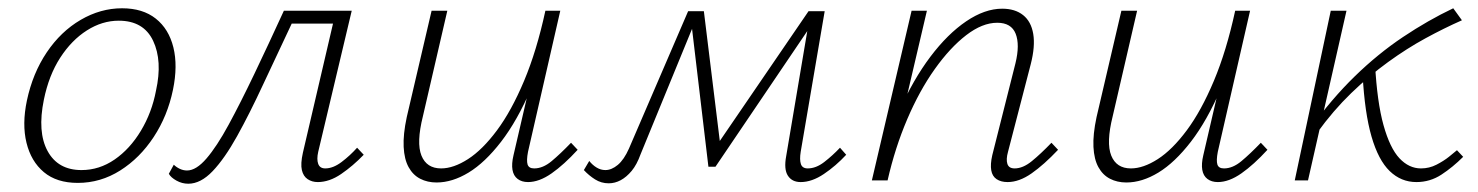

<svg xmlns="http://www.w3.org/2000/svg" viewBox="-20 -436 3572 464"><path d="M168 6Q117 6 86 -20Q55 -46 44 -91Q33 -136 45 -193Q59 -259 93 -309.5Q127 -360 175 -388Q223 -416 275 -416Q325 -416 356.5 -391Q388 -366 399 -321.5Q410 -277 398 -219Q385 -156 351.5 -105Q318 -54 270.5 -24Q223 6 168 6ZM177 -25Q220 -25 257 -50.5Q294 -76 320.5 -120Q347 -164 357 -217Q373 -289 350 -337.5Q327 -386 267 -386Q227 -386 190 -362.5Q153 -339 125.5 -296.5Q98 -254 86 -195Q70 -117 95 -71Q120 -25 177 -25Z M435 8Q420 8 406.5 0.5Q393 -7 388 -16L400 -38Q406 -32 414.5 -28Q423 -24 432 -24Q454 -24 479 -53Q504 -82 532.5 -134.5Q561 -187 594.5 -257Q628 -327 666 -410H808L802 -379H685Q648 -301 615.5 -231Q583 -161 553 -107Q523 -53 494 -22.5Q465 8 435 8ZM748 4Q734 4 723.5 -3Q713 -10 709.5 -25Q706 -40 712 -67L792 -410H830L749 -69Q745 -51 749 -40Q753 -29 766 -29Q785 -29 805.5 -44.5Q826 -60 843 -79L859 -62Q833 -35 804.5 -15.5Q776 4 748 4Z M1035 5Q1013 5 995.5 -4Q978 -13 967.5 -32Q957 -51 955.5 -81Q954 -111 963 -153L1023 -410H1061L1002 -155Q986 -91 998.5 -60Q1011 -29 1046 -29Q1076 -29 1111 -51.5Q1146 -74 1181 -121Q1216 -168 1246.5 -240.5Q1277 -313 1298 -410H1322Q1298 -302 1264 -223Q1230 -144 1191 -93.5Q1152 -43 1112.5 -19Q1073 5 1035 5ZM1256 4Q1241 4 1231 -3.5Q1221 -11 1218.5 -25.5Q1216 -40 1221 -61L1302 -410H1334L1256 -69Q1252 -48 1255 -38.5Q1258 -29 1271 -29Q1292 -29 1313 -46.5Q1334 -64 1360 -91L1376 -74Q1343 -38 1313 -17Q1283 4 1256 4Z M1915 4Q1894 4 1884 -11.5Q1874 -27 1880 -59L1936 -391L1954 -395L1709 -33H1692L1650 -387L1661 -409H1681L1722 -75L1707 -77L1934 -409H1973L1915 -69Q1912 -50 1915.5 -39.5Q1919 -29 1932 -29Q1952 -29 1972 -44.5Q1992 -60 2010 -79L2025 -62Q2000 -35 1971 -15.5Q1942 4 1915 4ZM1451 7Q1433 7 1418 -2.5Q1403 -12 1391 -25L1404 -47Q1412 -37 1422 -31Q1432 -25 1443 -25Q1458 -25 1473 -37.5Q1488 -50 1500 -77L1643 -409H1670L1528 -63Q1519 -38 1506.5 -23Q1494 -8 1480 -0.5Q1466 7 1451 7Z M2415 4Q2399 4 2388.5 -3Q2378 -10 2375.5 -24.5Q2373 -39 2378 -61L2434 -283Q2445 -328 2434.5 -354.5Q2424 -381 2390 -381Q2354 -381 2315 -351Q2276 -321 2239 -269Q2202 -217 2172.5 -148Q2143 -79 2125 0H2096Q2119 -91 2153 -167.5Q2187 -244 2228.5 -299Q2270 -354 2315 -384.5Q2360 -415 2402 -415Q2433 -415 2452.5 -399.5Q2472 -384 2477 -354Q2482 -324 2471 -281L2416 -69Q2411 -51 2414.5 -40Q2418 -29 2432 -29Q2452 -29 2473.5 -46.5Q2495 -64 2521 -91L2537 -74Q2503 -38 2473 -17Q2443 4 2415 4ZM2087 0 2183 -410H2220L2124 0Z M2702 5Q2680 5 2662.5 -4Q2645 -13 2634.5 -32Q2624 -51 2622.5 -81Q2621 -111 2630 -153L2690 -410H2728L2669 -155Q2653 -91 2665.5 -60Q2678 -29 2713 -29Q2743 -29 2778 -51.5Q2813 -74 2848 -121Q2883 -168 2913.5 -240.5Q2944 -313 2965 -410H2989Q2965 -302 2931 -223Q2897 -144 2858 -93.5Q2819 -43 2779.5 -19Q2740 5 2702 5ZM2923 4Q2908 4 2898 -3.5Q2888 -11 2885.5 -25.5Q2883 -40 2888 -61L2969 -410H3001L2923 -69Q2919 -48 2922 -38.5Q2925 -29 2938 -29Q2959 -29 2980 -46.5Q3001 -64 3027 -91L3043 -74Q3010 -38 2980 -17Q2950 4 2923 4Z M3163 -115 3146 -125Q3198 -197 3254 -251.5Q3310 -306 3370.5 -346.5Q3431 -387 3492 -416L3513 -387Q3470 -368 3425 -343.5Q3380 -319 3334.5 -286Q3289 -253 3245.5 -211Q3202 -169 3163 -115ZM3109 0 3196 -410H3234L3141 0ZM3403 4Q3366 4 3338.5 -22.5Q3311 -49 3294.5 -106Q3278 -163 3273 -255L3303 -281Q3308 -189 3323.5 -133.5Q3339 -78 3362 -53.5Q3385 -29 3414 -29Q3434 -29 3451.5 -38Q3469 -47 3481.5 -57Q3494 -67 3501 -73L3516 -57Q3491 -32 3463.5 -14Q3436 4 3403 4Z"/></svg>

Font: Ysabeau Office ExtraLight
Style: Italic
Weight: 250
Italic angle: -12°
Designer: Christian Thalmann (Catharsis Fonts)
Version: Version 2.001;gftools[0.9.30]; featfreeze: tnum,lnum,ss02